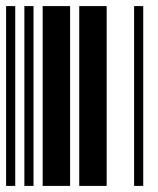

<svg xmlns="http://www.w3.org/2000/svg" viewBox="-20 -610 520 630"><path d="M0 0V-590H30V0ZM60 0V-590H90V0ZM120 0V-590H210V0ZM240 0V-590H330V0ZM420 0V-590H450V0Z"/></svg>

Font: Libre Barcode 39
Style: Regular
Weight: 400
Version: Version 1.005; ttfautohint (v1.8.3)